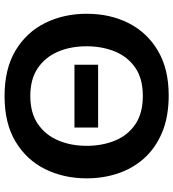

<svg xmlns="http://www.w3.org/2000/svg" viewBox="22 -790 780 865"><g transform="rotate(-90 412.5 -357.0)"><path d="M416 12.5Q319 12.5 248.5 -17.2Q178 -47 132.2 -98.2Q86.5 -149.5 64.2 -216Q42 -282.5 42 -356.5Q42 -460 83.5 -544Q125 -628 207.5 -677.5Q290 -727 412 -727Q536 -727 618.5 -677.2Q701 -627.5 742.2 -543.5Q783.5 -459.5 783.5 -357Q783.5 -251 741 -167.5Q698.5 -84 616.5 -35.8Q534.5 12.5 416 12.5ZM413.5 -104Q492 -104 541.2 -138.5Q590.5 -173 613.8 -230.5Q637 -288 637 -357Q637 -430.5 612 -487.8Q587 -545 537.5 -578Q488 -611 413.5 -611Q336.5 -611 286.8 -576.8Q237 -542.5 212.8 -485Q188.5 -427.5 188.5 -357Q188.5 -287 212 -229.5Q235.5 -172 285.2 -138Q335 -104 413.5 -104ZM271 -305.5V-412H554V-305.5Z"/></g></svg>

Font: Heraclito SemiBold
Style: Regular
Weight: 600
Designer: Kostas Bartsokas (font) & Cristiano Sobral (main changes)
Foundry: Kostas Bartsokas (font) & Cristiano Sobral (main changes)
Version: Version 1.00;July 8, 2020;FontCreator 13.0.0.2655 64-bit